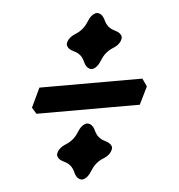

<svg xmlns="http://www.w3.org/2000/svg" viewBox="-41 -550 516 553"><g transform="rotate(-5 216.5 -273.0)"><path d="M230.5 -350.1Q214.8 -351.6 209.5 -373.8Q204.1 -396 184.3 -405Q164.6 -414.1 164.6 -427.7Q168.9 -445.8 192.6 -455.3Q216.3 -464.8 229.5 -486.6Q242.7 -508.3 258.3 -509.8Q273.9 -508.3 279.5 -486.6Q285.2 -464.8 304.7 -455.6Q324.2 -446.3 324.2 -433.1Q319.8 -414.6 296.4 -405.3Q272.9 -396 259.5 -373.8Q246.1 -351.6 230.5 -350.1ZM174.8 -35.6Q159.2 -37.1 153.8 -59.3Q148.4 -81.5 128.7 -90.6Q108.9 -99.6 108.9 -113.3Q113.3 -131.3 137 -140.9Q160.6 -150.4 173.8 -172.1Q187 -193.8 202.6 -195.3Q218.3 -193.8 223.9 -172.1Q229.5 -150.4 249 -141.1Q268.6 -131.8 268.6 -118.7Q264.2 -100.1 240.7 -90.8Q217.3 -81.5 203.9 -59.3Q190.4 -37.1 174.8 -35.6ZM358.9 -235.8H60.1L48.8 -254.4L75.2 -310.1H373L383.8 -286.6Z"/></g></svg>

Font: Kelvinch
Style: Bold Italic
Weight: 700
Italic angle: -10°
Designer: Paul James Miller
Foundry: High-Logic / Made with FontCreator
Version: Version 3.30 September 23, 2016